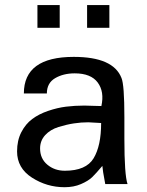

<svg xmlns="http://www.w3.org/2000/svg" viewBox="-20 -742 592 774"><path d="M420.9 -629.9V-721.7H331.1V-629.9ZM220.7 -629.9V-721.7H130.9V-629.9ZM494.1 0C485.7 -24.7 481.4 -85.6 481.4 -182.6V-269.5C481.4 -356.8 477.5 -409.5 469.7 -427.7C447.6 -484.4 383.5 -512.7 277.3 -512.7C143.2 -512.7 76.2 -463.5 76.2 -365.2H168.9C168.9 -393.2 180 -413.7 202.1 -426.8C224.3 -439.8 250.7 -446.3 281.2 -446.3C324.9 -446.3 355.8 -433.9 374 -409.2C392.3 -384.4 397.1 -352.9 388.7 -314.5C380.9 -314.5 369.5 -314.8 354.5 -315.4C339.5 -316.1 328.1 -316.4 320.3 -316.4C294.3 -316.4 269.5 -314.9 246.1 -312C222.7 -309.1 198.6 -303.4 173.8 -294.9C149.1 -286.5 127.8 -275.6 109.9 -262.2C92 -248.9 77.3 -231.1 65.9 -209C54.5 -186.8 48.8 -161.1 48.8 -131.8C48.8 -86.9 68.8 -51.6 108.9 -25.9C148.9 -0.2 192.7 12.7 240.2 12.7C265 12.7 287.1 8.5 306.6 0C326.2 -8.5 341.1 -17.7 351.6 -27.8C362 -37.9 375.7 -53.1 392.6 -73.2C393.2 -62.2 397.1 -37.8 404.3 0ZM387.7 -246.1C387.7 -184.9 377.6 -137.5 357.4 -104C337.2 -70.5 298.5 -53.7 241.2 -53.7C213.9 -53.7 190.4 -61.8 170.9 -78.1C151.4 -94.4 141.6 -116.2 141.6 -143.6C141.6 -164.4 148.4 -182.3 162.1 -197.3C175.8 -212.2 193.7 -223.1 215.8 -230C238 -236.8 258.8 -241.7 278.3 -244.6C297.9 -247.6 317.1 -249 335.9 -249C337.2 -249 354.5 -248 387.7 -246.1Z"/></svg>

Font: FreeUniversal
Style: Regular
Weight: 400
Version: Version 1.001